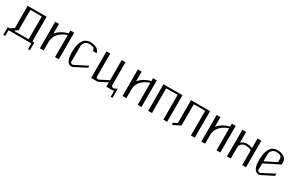

<svg xmlns="http://www.w3.org/2000/svg" viewBox="195 -2052 5568 3646"><g transform="rotate(30 2978.5 -229.0)"><path d="M500 -542H250V-95.7L173.8 -42H500ZM583 -583V-42H625V125H583V0H83V125H42V-42H88.9L167 -100.6V-583Z M1103.5 -583H1186.5V0H1103.5V-482.4Q1021.5 -456.1 963.9 -410.2Q853.5 -324.2 853.5 -187.5V0H770.5V-583H853.5V-371.1Q886.7 -414.1 932.6 -444.3Q1001 -494.1 1103.5 -520.5Z M1541 -583Q1599.6 -582 1642.6 -568.8Q1685.5 -555.7 1707.5 -535.2Q1729.5 -514.6 1739.3 -495.1Q1749 -475.6 1749 -458H1666Q1666 -504.9 1638.2 -522.9Q1610.4 -541 1541 -542Q1486.3 -542 1451.2 -503.4Q1416 -464.8 1416 -415V-62.5Q1434.6 -42 1460.9 -42Q1467.8 -42 1471.7 -43L1749 -183.6V-138.7L1487.3 -3.9Q1467.8 0 1459 0Q1421.9 0 1395.5 -22.9Q1369.1 -45.9 1356.4 -84.5Q1343.8 -123 1338.4 -161.1Q1333 -199.2 1333 -240.2Q1333 -310.5 1342.3 -367.2Q1351.6 -423.8 1368.7 -460Q1385.7 -496.1 1405.8 -521.5Q1425.8 -546.9 1450.7 -559.6Q1475.6 -572.3 1496.6 -577.6Q1517.6 -583 1541 -583Z M2311.5 -583V-72.3Q2332 -40 2356.4 -40Q2369.1 -40 2436.5 -76.2V125H2395.5V-8.8Q2375 0 2363.3 0H2228.5V-95.7L2049.8 -3.9Q2032.2 0 2021.5 0H1895.5V-240.2V-583H1978.5V-63.5Q1998 -42 2023.4 -42Q2030.3 -42 2034.2 -43L2228.5 -142.6V-583Z M2916 -583H2999V0H2916V-482.4Q2834 -456.1 2776.4 -410.2Q2666 -324.2 2666 -187.5V0H2583V-583H2666V-371.1Q2699.2 -414.1 2745.1 -444.3Q2813.5 -494.1 2916 -520.5Z M3561.5 -583V0H3478.5V-542H3228.5V0H3145.5V-583Z M4166 -583V0H4083V-542H3833V-75.2Q3829.1 -72.3 3822.8 -69.3Q3816.4 -66.4 3780.3 -48.3Q3744.1 -30.3 3691.4 -2.9Q3683.6 0 3666 0V-42H3669.9Q3674.8 -43 3749 -80.1V-583Z M4644.5 -583H4727.5V0H4644.5V-482.4Q4562.5 -456.1 4504.9 -410.2Q4394.5 -324.2 4394.5 -187.5V0H4311.5V-583H4394.5V-371.1Q4427.7 -414.1 4473.6 -444.3Q4542 -494.1 4644.5 -520.5Z M5290 -583V0H5207V-325.2Q5162.1 -354.5 5082 -356.4Q5046.9 -356.4 5020 -342.3Q4993.2 -328.1 4981.4 -314Q4969.7 -299.8 4957 -277.3V0H4874V-583H4957V-346.7Q5007.8 -397.5 5082 -397.5Q5157.2 -395.5 5207 -373V-583Z M5644.5 -583Q5703.1 -582 5746.1 -567.9Q5789.1 -553.7 5811 -530.8Q5833 -507.8 5842.8 -483.4Q5852.5 -459 5852.5 -433.6V-384.8L5519.5 -218.8V-63.5Q5538.1 -42 5561.5 -42Q5571.3 -42 5575.2 -43L5852.5 -184.6V-137.7L5590.8 -3.9Q5571.3 0 5561.5 0Q5504.9 0 5469.7 -61.5Q5436.5 -118.2 5436.5 -240.2Q5436.5 -310.5 5445.8 -367.2Q5455.1 -423.8 5472.2 -460Q5489.3 -496.1 5509.3 -521.5Q5529.3 -546.9 5554.2 -559.6Q5579.1 -572.3 5600.1 -577.6Q5621.1 -583 5644.5 -583ZM5644.5 -542Q5589.8 -542 5554.7 -503.4Q5519.5 -464.8 5519.5 -410.2V-264.6L5769.5 -389.6V-461.9Q5769.5 -540 5644.5 -542Z"/></g></svg>

Font: wanta
Style: Medium
Weight: 500
Version: Version 0.91